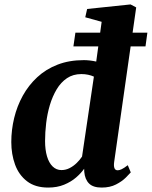

<svg xmlns="http://www.w3.org/2000/svg" viewBox="-20 -837 686 867"><path d="M495.5 -105.5Q493 -87.5 496.8 -77.8Q500.5 -68 511.5 -68Q519 -68 529.2 -72.8Q539.5 -77.5 557 -91L570.5 -58.5Q564.5 -51.5 547.8 -34.8Q531 -18 503.8 -4Q476.5 10 439 10Q400.5 10 382 -8.5Q363.5 -27 360.5 -61L360 -75Q346 -55 323.5 -35.5Q301 -16 269.5 -3Q238 10 197.5 10Q139 10 102 -18.5Q65 -47 48 -93.8Q31 -140.5 31 -195.5Q31 -250.5 44 -304.2Q57 -358 83 -405Q109 -452 148 -488.2Q187 -524.5 239.8 -545Q292.5 -565.5 359 -565.5Q371.5 -565.5 386.2 -563.8Q401 -562 414.5 -559L439 -738.5L365 -759L373.5 -796.5L569.5 -817L595 -803.5ZM404 -491Q392 -496.5 377.8 -499.5Q363.5 -502.5 347.5 -502.5Q310 -502.5 282.5 -484Q255 -465.5 236 -433.8Q217 -402 205.2 -362.8Q193.5 -323.5 188.5 -281.2Q183.5 -239 183.5 -200Q183.5 -161 192.2 -131.2Q201 -101.5 217.8 -85.2Q234.5 -69 257.5 -69Q277 -69 294.5 -78Q312 -87 326.5 -101.2Q341 -115.5 350.5 -130ZM320.5 -689.5H645.5L637 -627.5H311.5Z"/></svg>

Font: Merriweather 24pt ExtraBold
Style: Italic
Weight: 800
Italic angle: -7.8°
Version: Version 2.101